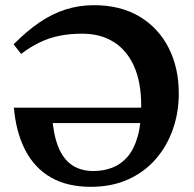

<svg xmlns="http://www.w3.org/2000/svg" viewBox="-20 -708 748 741"><path d="M133 -233 181 -262.5Q185.5 -190 204.5 -142.2Q223.5 -94.5 257.5 -71.2Q291.5 -48 340 -48Q379.5 -48 413 -60.8Q446.5 -73.5 471.8 -102.5Q497 -131.5 511 -180Q525 -228.5 525 -299.5Q525 -391 497.2 -452.8Q469.5 -514.5 418.5 -546.2Q367.5 -578 297.5 -578Q251 -578 211 -570.2Q171 -562.5 134.5 -545Q98 -527.5 61.5 -500L32.5 -537Q83 -588 132.2 -621.5Q181.5 -655 233.5 -671.5Q285.5 -688 342.5 -688Q444.5 -688 517.8 -644.5Q591 -601 630.5 -524Q670 -447 670 -347.5Q670 -274 647.2 -209Q624.5 -144 581 -94Q537.5 -44 474.5 -15.5Q411.5 13 330 13Q239 13 176 -23.5Q113 -60 77.5 -128.5Q42 -197 33.5 -292.5H573.5L573 -233Z"/></svg>

Font: Newsreader 24pt
Style: Bold
Weight: 700
Designer: Hugues Gentile
Foundry: Production Type
Version: Version 1.003